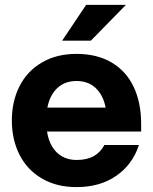

<svg xmlns="http://www.w3.org/2000/svg" viewBox="-20 -752 625 784"><path d="M28.4 -260Q28.4 -338 59.6 -399.7Q90.8 -461.4 150.8 -496.7Q210.8 -532 292.4 -532Q375.2 -532 434.9 -497.3Q494.6 -462.6 525.5 -397.9Q556.4 -333.2 556.4 -245V-215H172Q177.6 -178.8 193.3 -152.9Q209 -127 234.2 -112.9Q259.4 -98.8 292.4 -98.8Q335 -98.8 362.8 -114.5Q390.6 -130.2 406.2 -159.8H547.2Q521.6 -80.6 455 -34.3Q388.4 12 292.4 12Q210.8 12 150.8 -23.3Q90.8 -58.6 59.6 -120.3Q28.4 -182 28.4 -260ZM292.4 -421.2Q244.6 -421.2 214 -392.4Q183.4 -363.6 173.4 -312.6H411.4Q401.4 -363.6 370.8 -392.4Q340.2 -421.2 292.4 -421.2ZM331.6 -732H494L351 -586H233.8Z"/></svg>

Font: Aspekta Variable
Style: Regular
Weight: 400
Designer: Ivo Dolenc
Version: Version 2.100